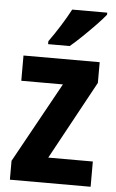

<svg xmlns="http://www.w3.org/2000/svg" viewBox="-54 -804 508 841"><g transform="rotate(5 199.5 -383.0)"><path d="M377 0H22V-83L217 -436H34V-547H369V-456L181 -111H377ZM383 -757Q368 -738 341.5 -710.5Q315 -683 285.5 -654.5Q256 -626 232 -606H137V-619Q163 -655 187 -693.5Q211 -732 229 -766H383Z"/></g></svg>

Font: Noto Sans Thai Cond
Style: Bold
Weight: 700
Width: 3
Designer: Monotype Design Team
Foundry: Monotype Imaging Inc.
Version: Version 2.002; ttfautohint (v1.8.4.7-5d5b)